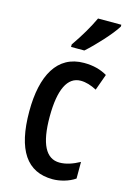

<svg xmlns="http://www.w3.org/2000/svg" viewBox="-119 -824 599 892"><g transform="rotate(15 181.0 -378.0)"><path d="M350 -757V-766H238C217 -721 188 -671 151 -618V-606H215C258 -644 325 -716 350 -757ZM227 10C261 10 304 -1 334 -22V-102C301 -84 269 -73 238 -73C172 -73 139 -138 139 -267C139 -398 172 -466 236 -466C261 -466 286 -458 313 -444L341 -522C310 -540 275 -550 229 -550C101 -550 41 -440 41 -267C41 -81 103 10 227 10Z"/></g></svg>

Font: Noto Sans Khmer ExtraCondensed Medium
Style: Regular
Weight: 500
Width: 2
Designer: Danh Hong and the Monotype Design Team
Foundry: Monotype Imaging Inc.
Version: Version 2.004